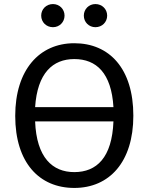

<svg xmlns="http://www.w3.org/2000/svg" viewBox="-20 -914 732 946"><path d="M55 -343C55 -112 174 12 346 12C519 12 637 -116 637 -344C637 -576 519 -701 346 -701C174 -701 55 -570 55 -343ZM153 -316H539C532 -137 456 -66 346 -66C239 -66 160 -137 153 -316ZM153 -386C164 -554 240 -623 346 -623C455 -623 529 -554 539 -386ZM393 -837C393 -805 418 -780 450 -780C483 -780 508 -805 508 -837C508 -869 483 -894 450 -894C418 -894 393 -869 393 -837ZM183 -837C183 -805 208 -780 241 -780C273 -780 298 -805 298 -837C298 -869 273 -894 241 -894C208 -894 183 -869 183 -837Z"/></svg>

Font: FiraGO Unicode
Style: Regular
Weight: 400
Designer: bBox Type
Foundry: bBox Type GmbH
Version: Version 1.001;PS 001.001;hotconv 1.0.88;makeotf.lib2.5.64775